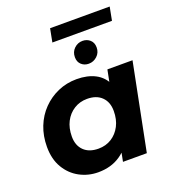

<svg xmlns="http://www.w3.org/2000/svg" viewBox="-156 -995 1003 1120"><g transform="rotate(-20 345.0 -435.0)"><path d="M262 8Q200 8 147 -20.5Q94 -49 62 -103Q30 -157 30 -233Q30 -301 52.5 -358Q75 -415 116 -457Q157 -499 211 -522.5Q265 -546 327 -546Q394 -546 442 -521Q490 -496 513.5 -443.5Q537 -391 530 -308Q525 -213 491 -141.5Q457 -70 399.5 -31Q342 8 262 8ZM310 -121Q356 -121 391.5 -143.5Q427 -166 447.5 -205.5Q468 -245 468 -298Q468 -353 435.5 -385Q403 -417 345 -417Q300 -417 264 -394.5Q228 -372 207.5 -332.5Q187 -293 187 -240Q187 -185 219.5 -153Q252 -121 310 -121ZM417 0 438 -107 473 -267 494 -427 516 -538H672L565 0ZM426 -606Q399 -606 380.5 -623Q362 -640 362 -669Q362 -702 384 -723Q406 -744 436 -744Q463 -744 482 -727Q501 -710 501 -680Q501 -648 478.5 -627Q456 -606 426 -606ZM268 -795 284 -878H654L638 -795Z"/></g></svg>

Font: Montserrat Thin
Style: Bold Italic
Weight: 700
Italic angle: -11.3°
Version: Version 9.000